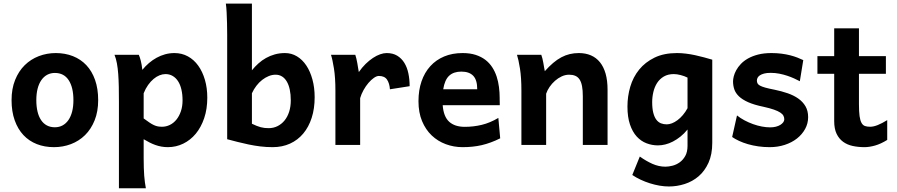

<svg xmlns="http://www.w3.org/2000/svg" viewBox="-20 -801 4955 1061"><path d="M180.7 -247.6Q180.7 -212.4 187.3 -184.8Q193.8 -157.2 206.8 -137.7Q219.7 -118.2 239 -107.9Q258.3 -97.7 283.2 -97.7Q306.6 -97.7 325.7 -107.9Q344.7 -118.2 358.2 -137.7Q371.6 -157.2 378.7 -184.8Q385.7 -212.4 385.7 -247.6Q385.7 -317.9 359.6 -357.9Q333.5 -397.9 283.2 -397.9Q259.8 -397.9 240.7 -387.7Q221.7 -377.4 208.3 -357.9Q194.8 -338.4 187.7 -310.5Q180.7 -282.7 180.7 -247.6ZM43.9 -247.6Q43.9 -310.5 63.5 -359.1Q83 -407.7 116.5 -440.7Q149.9 -473.6 194.3 -490.7Q238.8 -507.8 288.1 -507.8Q339.8 -507.8 383.1 -490.7Q426.3 -473.6 457.3 -440.7Q488.3 -407.7 505.4 -359.1Q522.5 -310.5 522.5 -247.6Q522.5 -184.6 502.9 -136Q483.4 -87.4 450 -54.4Q416.5 -21.5 372.1 -4.6Q327.6 12.2 278.3 12.2Q226.6 12.2 183.6 -4.6Q140.6 -21.5 109.6 -54.4Q78.6 -87.4 61.3 -136Q43.9 -184.6 43.9 -247.6Z M875.5 -100.6Q897.9 -100.6 918.5 -110.6Q939 -120.6 954.6 -139.6Q970.2 -158.7 979.5 -185.8Q988.8 -212.9 988.8 -246.6Q988.8 -279.8 982.4 -306.6Q976.1 -333.5 963.9 -352.3Q951.7 -371.1 934.1 -381.3Q916.5 -391.6 894.5 -391.6Q878.4 -391.6 861.3 -384.8Q844.2 -377.9 828.4 -364.5Q812.5 -351.1 798.3 -331.3Q784.2 -311.5 773.9 -285.6V-146.5Q792.5 -132.8 805.9 -123.8Q819.3 -114.7 830.6 -109.6Q841.8 -104.5 852.3 -102.5Q862.8 -100.6 875.5 -100.6ZM637.2 239.3V-236.8Q637.2 -282.2 636.5 -321Q635.7 -359.9 633.3 -392.3Q630.9 -424.8 626 -451.2Q621.1 -477.5 612.8 -498H747.1Q752.4 -486.8 757.8 -466.1Q763.2 -445.3 766.6 -415Q783.2 -435.5 803.2 -452.6Q823.2 -469.7 845.5 -481.9Q867.7 -494.1 892.6 -501Q917.5 -507.8 943.8 -507.8Q984.9 -507.8 1018.3 -489.5Q1051.8 -471.2 1075.4 -438.2Q1099.1 -405.3 1112.3 -360.1Q1125.5 -314.9 1125.5 -261.2Q1125.5 -198.7 1108.4 -148.2Q1091.3 -97.7 1061.8 -62Q1032.2 -26.4 992.4 -7.1Q952.6 12.2 907.7 12.2Q888.7 12.2 871.6 9Q854.5 5.9 838.6 0.2Q822.8 -5.4 806.9 -13.4Q791 -21.5 773.9 -31.7V73.2Q773.9 102.5 774.7 126.2Q775.4 149.9 776.9 169.9Q778.3 189.9 780.8 206.8Q783.2 223.6 786.1 239.3Z M1372.1 -781.2V-412.6Q1388.7 -433.1 1408 -450.4Q1427.2 -467.8 1450 -480.5Q1472.7 -493.2 1498.8 -500.5Q1524.9 -507.8 1554.7 -507.8Q1590.8 -507.8 1620.8 -489.7Q1650.9 -471.7 1672.6 -439.2Q1694.3 -406.7 1706.5 -361.8Q1718.8 -316.9 1718.8 -263.7Q1718.8 -200.7 1702.4 -149.9Q1686 -99.1 1655.8 -63Q1625.5 -26.9 1582.5 -7.3Q1539.6 12.2 1486.8 12.2Q1451.7 12.2 1418.2 8.1Q1384.8 3.9 1353.3 -2.7Q1321.8 -9.3 1292.5 -16.8Q1263.2 -24.4 1235.4 -31.7V-609.4Q1235.4 -640.6 1234.6 -672.1Q1233.9 -703.6 1232.4 -732.2Q1231 -760.7 1228 -781.2ZM1372.1 -117.2Q1386.2 -110.4 1397.9 -105.7Q1409.7 -101.1 1420.4 -98.1Q1431.2 -95.2 1441.9 -94Q1452.6 -92.8 1464.8 -92.8Q1491.2 -92.8 1513.7 -104Q1536.1 -115.2 1552.5 -135.3Q1568.8 -155.3 1577.9 -183.6Q1586.9 -211.9 1586.9 -246.6Q1586.9 -279.3 1581.3 -305.7Q1575.7 -332 1564.9 -350.3Q1554.2 -368.7 1538.6 -378.4Q1522.9 -388.2 1502.9 -388.2Q1483.9 -388.2 1465.1 -380.6Q1446.3 -373 1429 -359.6Q1411.6 -346.2 1397 -327.1Q1382.3 -308.1 1372.1 -285.6Z M1833.5 0V-300.3Q1833.5 -372.6 1825.4 -422.6Q1817.4 -472.7 1809.1 -498H1943.4Q1946.3 -490.2 1949.2 -477.8Q1952.1 -465.3 1954.6 -451.7Q1957 -438 1959 -424.8L1962.9 -402.8Q1980.5 -428.2 2000.5 -447.8Q2020.5 -467.3 2040.8 -480.7Q2061 -494.1 2080.6 -501Q2100.1 -507.8 2116.7 -507.8Q2150.9 -507.8 2175 -493.2Q2199.2 -478.5 2214.6 -453.4Q2230 -428.2 2236.8 -395Q2243.7 -361.8 2243.7 -324.7L2134.8 -307.6Q2132.3 -340.8 2118.7 -361.1Q2105 -381.3 2073.7 -381.3Q2061.5 -381.3 2046.1 -370.6Q2030.8 -359.9 2016.1 -342.8Q2001.5 -325.7 1989 -303.5Q1976.6 -281.2 1970.2 -258.8V0Z M2426.3 -219.7Q2431.2 -156.2 2462.2 -128.2Q2493.2 -100.1 2548.3 -100.1Q2596.7 -100.1 2642.3 -111.1Q2688 -122.1 2733.9 -149.4L2744.1 -36.6Q2717.8 -23.4 2692.6 -14.2Q2667.5 -4.9 2642.3 1Q2617.2 6.8 2590.8 9.5Q2564.5 12.2 2536.1 12.2Q2487.8 12.2 2443.6 -4.2Q2399.4 -20.5 2365.7 -52.5Q2332 -84.5 2312.3 -131.8Q2292.5 -179.2 2292.5 -241.7Q2292.5 -302.2 2309.3 -351.3Q2326.2 -400.4 2357.9 -435.3Q2389.6 -470.2 2434.6 -489Q2479.5 -507.8 2536.1 -507.8Q2577.1 -507.8 2608.2 -497.8Q2639.2 -487.8 2661.9 -470.5Q2684.6 -453.1 2700 -429.4Q2715.3 -405.8 2724.4 -378.2Q2733.4 -350.6 2737.3 -320.3Q2741.2 -290 2741.2 -259.8V-251Q2741.2 -245.6 2741.5 -239.7Q2741.7 -233.9 2741.7 -228.5V-219.7ZM2529.3 -405.3Q2486.8 -405.3 2462.2 -382.6Q2437.5 -359.9 2429.2 -307.6H2617.2Q2617.2 -359.4 2595 -382.3Q2572.8 -405.3 2529.3 -405.3Z M3200.7 0V-268.6Q3200.7 -302.2 3196.3 -325.2Q3191.9 -348.1 3182.6 -362.1Q3173.3 -376 3158.9 -382.1Q3144.5 -388.2 3125 -388.2Q3104 -388.2 3084 -378.9Q3064 -369.6 3046.9 -354.5Q3029.8 -339.4 3017.1 -320.8Q3004.4 -302.2 2998 -283.2V0H2861.3V-300.3Q2861.3 -372.6 2853.3 -422.6Q2845.2 -472.7 2836.9 -498H2971.2Q2974.1 -490.7 2977.1 -478.8Q2980 -466.8 2982.4 -453.9Q2984.9 -440.9 2986.8 -428.2L2990.7 -407.7Q3014.2 -434.1 3036.6 -453.1Q3059.1 -472.2 3082 -484.4Q3105 -496.6 3128.9 -502.2Q3152.8 -507.8 3178.7 -507.8Q3215.8 -507.8 3245.4 -495.1Q3274.9 -482.4 3295.4 -457Q3315.9 -431.6 3326.7 -393.6Q3337.4 -355.5 3337.4 -305.2V0Z M3779.3 -372.1Q3762.2 -380.9 3741.2 -386.2Q3720.2 -391.6 3703.6 -391.6Q3671.4 -391.6 3648.4 -378.2Q3625.5 -364.7 3611.3 -342.8Q3597.2 -320.8 3590.6 -293Q3584 -265.1 3584 -236.8Q3584 -201.2 3590.1 -177.5Q3596.2 -153.8 3606.9 -139.6Q3617.7 -125.5 3632.3 -119.6Q3647 -113.8 3664.6 -113.8Q3677.7 -113.8 3693.1 -119.6Q3708.5 -125.5 3723.9 -137Q3739.3 -148.4 3753.4 -165Q3767.6 -181.6 3779.3 -203.1ZM3916 -12.2Q3916 52.2 3895.3 98.1Q3874.5 144 3840.6 173.1Q3806.6 202.1 3763.7 215.8Q3720.7 229.5 3676.8 229.5Q3651.4 229.5 3624.5 224.9Q3597.7 220.2 3571.3 211.9Q3544.9 203.6 3520 191.9Q3495.1 180.2 3474.1 166L3515.6 64Q3550.3 88.9 3585.4 104.5Q3620.6 120.1 3657.2 120.1Q3674.8 120.1 3696 114.7Q3717.3 109.4 3735.8 96.2Q3754.4 83 3766.8 60.8Q3779.3 38.6 3779.3 4.9V-85.4Q3760.7 -62.5 3740.2 -46.1Q3719.7 -29.8 3698.5 -18.8Q3677.2 -7.8 3656.2 -2.7Q3635.3 2.4 3615.7 2.4Q3583 2.4 3552.5 -9.3Q3522 -21 3498.5 -46.6Q3475.1 -72.3 3461.2 -113.3Q3447.3 -154.3 3447.3 -212.4Q3447.3 -268.6 3462.9 -321.8Q3478.5 -375 3512 -416.3Q3545.4 -457.5 3597.2 -482.7Q3648.9 -507.8 3721.2 -507.8Q3745.1 -507.8 3770.5 -504.6Q3795.9 -501.5 3821 -496.1Q3846.2 -490.7 3870.4 -484.1Q3894.5 -477.5 3916 -471.2Z M4399.9 -352.1Q4386.2 -359.4 4368.7 -367.4Q4351.1 -375.5 4330.6 -382.3Q4310.1 -389.2 4286.9 -393.8Q4263.7 -398.4 4238.3 -398.4Q4216.8 -398.4 4202.4 -394.5Q4188 -390.6 4179.2 -384.8Q4170.4 -378.9 4166.5 -371.3Q4162.6 -363.8 4162.6 -356.4Q4162.6 -347.7 4165.8 -340.8Q4168.9 -334 4179.2 -328.1Q4189.5 -322.3 4208.7 -316.9Q4228 -311.5 4260.3 -305.2Q4298.3 -297.4 4332 -285.9Q4365.7 -274.4 4391.1 -256.6Q4416.5 -238.8 4431.2 -213.6Q4445.8 -188.5 4445.8 -153.8Q4445.8 -118.7 4429.2 -88.4Q4412.6 -58.1 4384 -35.6Q4355.5 -13.2 4316.7 -0.5Q4277.8 12.2 4233.4 12.2Q4200.7 12.2 4170.2 7.8Q4139.6 3.4 4112.8 -4.4Q4085.9 -12.2 4064 -22.5Q4042 -32.7 4025.9 -43.9L4052.7 -163.1Q4070.8 -148.4 4093.8 -136.2Q4116.7 -124 4141.1 -115.2Q4165.5 -106.4 4189.9 -101.8Q4214.4 -97.2 4235.8 -97.2Q4252.9 -97.2 4267.3 -100.8Q4281.7 -104.5 4292 -110.8Q4302.2 -117.2 4308.1 -125Q4314 -132.8 4314 -141.6Q4314 -152.3 4309.1 -161.6Q4304.2 -170.9 4291.5 -179.2Q4278.8 -187.5 4256.6 -195.3Q4234.4 -203.1 4199.2 -210.9Q4147 -221.7 4114.3 -236.3Q4081.5 -251 4063 -269Q4044.4 -287.1 4037.6 -307.9Q4030.8 -328.6 4030.8 -351.6Q4030.8 -363.3 4034.9 -379.6Q4039.1 -396 4048.6 -413.3Q4058.1 -430.7 4074 -447.5Q4089.8 -464.4 4113.5 -477.8Q4137.2 -491.2 4169.2 -499.5Q4201.2 -507.8 4243.2 -507.8Q4272.9 -507.8 4298.8 -504.4Q4324.7 -501 4346.7 -495.4Q4368.7 -489.7 4386.7 -482.7Q4404.8 -475.6 4418.9 -468.8Z M4726.6 -393.1V-225.6Q4726.6 -184.1 4730 -159.4Q4733.4 -134.8 4741 -121.6Q4748.5 -108.4 4760.3 -104.5Q4772 -100.6 4788.6 -100.6Q4807.1 -100.6 4830.3 -109.9Q4853.5 -119.1 4882.8 -137.2V-27.8Q4847.7 -5.9 4815.7 3.2Q4783.7 12.2 4757.3 12.2Q4722.7 12.2 4692.1 5.6Q4661.6 -1 4638.9 -17.6Q4616.2 -34.2 4603 -61.8Q4589.8 -89.4 4589.8 -131.8V-393.1H4497.1V-490.7H4589.8V-644.5H4726.6V-490.7H4875.5V-393.1Z"/></svg>

Font: Andika New Basic
Style: Bold
Weight: 700
Designer: Victor Gaultney, Annie Olsen, Pablo Ugerman
Foundry: SIL International
Version: Version 5.500; ttfautohint (v1.8.3)